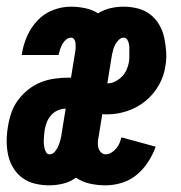

<svg xmlns="http://www.w3.org/2000/svg" viewBox="-23 -548 543 576"><path d="M125 8Q103 8 82 3Q61 -2 44.5 -14Q28 -26 17 -44Q6 -62 1.5 -82.5Q-3 -103 -3 -124.5Q-3 -146 1 -169Q4 -189 11 -209.5Q18 -230 31 -247.5Q44 -265 61.5 -279Q79 -293 99 -301Q119 -309 140 -312Q161 -315 181 -315H190L203 -395Q204 -401 204 -407Q204 -413 203.5 -419Q203 -425 199.5 -430Q196 -435 190 -435Q182 -435 175 -429Q168 -423 164 -415.5Q160 -408 157.5 -400.5Q155 -393 153 -385V-383H42L43 -388Q47 -414 58.5 -440Q70 -466 90 -487Q110 -508 136.5 -518Q163 -528 189 -528Q211 -528 232.5 -523.5Q254 -519 271 -508Q289 -519 308.5 -523.5Q328 -528 348 -528Q370 -528 391 -522.5Q412 -517 428 -504.5Q444 -492 454.5 -474Q465 -456 469.5 -435.5Q474 -415 475.5 -393Q477 -371 473 -349Q469 -320 453.5 -292.5Q438 -265 413.5 -245Q389 -225 359 -215Q329 -205 300 -205Q296 -205 292 -205Q288 -205 284 -206L273 -139Q271 -130 270.5 -121.5Q270 -113 272 -105Q274 -97 280 -91Q286 -85 294 -85Q303 -85 311 -90Q319 -95 325.5 -102.5Q332 -110 335.5 -118.5Q339 -127 341 -136L444 -108Q436 -85 421.5 -62.5Q407 -40 387 -23.5Q367 -7 342.5 0.5Q318 8 294 8Q270 8 247 3Q224 -2 205 -15Q187 -2 166 3Q145 8 125 8ZM301 -298Q312 -298 323.5 -304Q335 -310 343.5 -319Q352 -328 357 -339.5Q362 -351 364 -363Q365 -370 365 -377Q365 -384 365 -390.5Q365 -397 365 -404Q365 -411 363.5 -417.5Q362 -424 358.5 -429.5Q355 -435 348 -435Q340 -435 333.5 -428.5Q327 -422 323 -415Q319 -408 317 -400Q315 -392 313 -384L299 -298ZM126 -85Q135 -85 142 -93.5Q149 -102 152.5 -111Q156 -120 158.5 -129.5Q161 -139 162 -148L174 -222Q162 -222 150.5 -217Q139 -212 130.5 -202.5Q122 -193 117.5 -181.5Q113 -170 111 -158Q110 -151 109.5 -144.5Q109 -138 108.5 -131Q108 -124 108.5 -117Q109 -110 110.5 -103.5Q112 -97 115.5 -91Q119 -85 126 -85Z"/></svg>

Font: Iosevka Curly Heavy
Style: Italic
Weight: 900
Italic angle: -9°
Monospace: yes
Designer: Belleve Invis
Foundry: Belleve Invis
Version: Version 22.1.2; ttfautohint (v1.8.4)